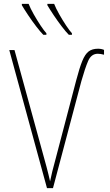

<svg xmlns="http://www.w3.org/2000/svg" viewBox="-20 -973 570 993"><path d="M223 0 28 -714H55L202 -178Q214 -134 220.5 -110.5Q227 -87 230.5 -71.5Q234 -56 239 -35Q245 -63 250.5 -86.5Q256 -110 268 -153L374 -557Q391 -622 405.5 -657.5Q420 -693 438.5 -707Q457 -721 487 -721Q504 -721 518 -715V-690Q500 -695 486 -695Q452 -695 436 -658Q420 -621 401 -554L254 0ZM336 -793Q321 -808 299.5 -836Q278 -864 258 -894Q238 -924 225 -946V-953H260Q269 -930 286.5 -899Q304 -868 322 -841Q340 -814 352 -801V-793ZM204 -793Q189 -808 167.5 -836Q146 -864 126 -894Q106 -924 93 -946V-953H128Q137 -930 154.5 -899Q172 -868 190 -841Q208 -814 220 -801V-793Z"/></svg>

Font: Noto Sans Mono Condensed Thin
Style: Regular
Weight: 100
Width: 3
Designer: Monotype Design Team
Foundry: Monotype Imaging Inc.
Version: Version 2.014; ttfautohint (v1.8.4.7-5d5b)